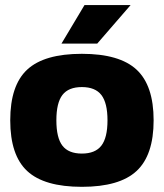

<svg xmlns="http://www.w3.org/2000/svg" viewBox="-20 -720 640 750"><path d="M86.4 -448.2Q152.8 -509.8 299.8 -509.8Q446.8 -509.8 513.4 -448Q580.1 -386.2 580.1 -250Q580.1 -113.8 513.4 -52Q446.8 9.8 299.8 9.8Q152.8 9.8 86.4 -51.8Q20 -113.3 20 -250Q20 -386.7 86.4 -448.2ZM223.9 -349.1Q200.2 -318.4 200.2 -250Q200.2 -181.6 223.9 -150.9Q247.6 -120.1 299.8 -120.1Q352.1 -120.1 376 -151.1Q399.9 -182.1 399.9 -250Q399.9 -317.9 376 -348.9Q352.1 -379.9 299.8 -379.9Q247.6 -379.9 223.9 -349.1ZM220.2 -549.8 310.1 -700.2H490.2L359.9 -549.8Z"/></svg>

Font: Fivo Sans Heavy
Style: Regular
Weight: 900
Designer: Alexander Slobzheninov
Foundry: Alexander Slobzheninov
Version: 1.0